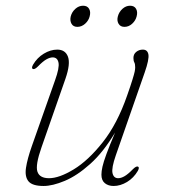

<svg xmlns="http://www.w3.org/2000/svg" viewBox="-20 -626 580 654"><path d="M450 -58.5Q456 -56 449.5 -44Q435.5 -20 412.8 -6.2Q390 7.5 367 7.5Q349 7.5 337.2 -2Q325.5 -11.5 325.5 -31Q325.5 -42.5 329 -58.2Q332.5 -74 342.5 -101.2Q352.5 -128.5 372 -174.5Q332 -107.5 287.2 -67.5Q242.5 -27.5 200.8 -10Q159 7.5 128.5 7.5Q90.5 7.5 77.2 -8.2Q64 -24 68.5 -54.2Q73 -84.5 88.5 -128.5L167.5 -352.5Q183 -395.5 179.2 -413Q175.5 -430.5 159.5 -430.5Q150 -430.5 138 -423.8Q126 -417 109.5 -400Q98 -388.5 92 -391Q86 -393.5 92.5 -405.5Q106.5 -429.5 129.2 -443.2Q152 -457 175 -457Q202.5 -457 211.5 -432.8Q220.5 -408.5 203 -358L121.5 -124.5Q100 -63.5 107.5 -41.2Q115 -19 147 -19Q181.5 -19 231 -49Q280.5 -79 330 -141.5Q379.5 -204 413 -300.5Q425.5 -336 431.2 -354.8Q437 -373.5 438.8 -382.2Q440.5 -391 440.5 -396.5Q440.5 -408 437.5 -413.5Q434.5 -419 434.5 -428.5Q434.5 -441.5 444 -449.2Q453.5 -457 466.5 -457Q482.5 -457 485.5 -440.5Q488.5 -424 473 -379.5L374.5 -97Q359.5 -54 363.2 -36.5Q367 -19 382.5 -19Q392.5 -19 404.2 -25.8Q416 -32.5 432.5 -49.5Q444 -61 450 -58.5ZM243.5 -534.5Q229.5 -534.5 223.5 -545.2Q217.5 -556 221 -570.5Q225 -585.5 236.8 -596Q248.5 -606.5 263 -606.5Q277.5 -606.5 283.5 -596Q289.5 -585.5 285.5 -570.5Q282 -556 270 -545.2Q258 -534.5 243.5 -534.5ZM404 -534.5Q390 -534.5 383.8 -545.2Q377.5 -556 381.5 -570.5Q385.5 -585.5 397.2 -596Q409 -606.5 423 -606.5Q437.5 -606.5 443.5 -596Q449.5 -585.5 445.5 -570.5Q442 -556 430.2 -545.2Q418.5 -534.5 404 -534.5Z"/></svg>

Font: Fraunces 9pt Thin
Style: Italic
Weight: 100
Italic angle: -16°
Version: Version 1.000;[b76b70a41]